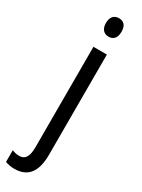

<svg xmlns="http://www.w3.org/2000/svg" viewBox="-281 -763 761 1027"><g transform="rotate(30 99.5 -249.0)"><path d="M65 -681C65 -644 84 -624 114 -624C143 -624 161 -644 161 -681C161 -719 144 -738 114 -738C84 -738 65 -719 65 -681ZM32 240C114 239 154 187 154 81V-537H71V83C71 143 53 167 19 167C3 167 -11 164 -26 158V230C-10 236 8 240 32 240Z"/></g></svg>

Font: Noto Sans Bengali Condensed
Style: Regular
Weight: 400
Width: 3
Designer: Jelle Bosma - Monotype Design Team
Foundry: Monotype Imaging Inc.
Version: Version 2.003